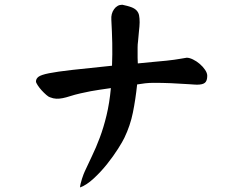

<svg xmlns="http://www.w3.org/2000/svg" viewBox="-20 -698 1040 821"><path d="M502.9 -677.7Q526.4 -672.9 541 -667.5Q555.7 -662.1 564 -653.3Q572.3 -644.5 574.7 -632.3Q577.1 -620.1 577.1 -602.5Q577.1 -593.8 576.2 -584.5Q575.2 -575.2 574.2 -564.5L570.3 -521.5Q568.4 -508.8 568.4 -495.1Q568.4 -481.4 568.4 -465.8Q568.4 -460.9 568.4 -450.7Q568.4 -440.4 569.3 -426.8Q603.5 -430.7 633.8 -433.1Q664.1 -435.5 691.4 -438.5Q728.5 -442.4 752 -446.8Q775.4 -451.2 778.3 -451.2Q790 -451.2 805.2 -443.8Q820.3 -436.5 834 -424.8Q847.7 -413.1 856.9 -399.4Q866.2 -385.7 866.2 -374Q866.2 -352.5 856.4 -344.2Q846.7 -335.9 822.3 -335.9Q819.3 -335.9 811 -336.4Q802.7 -336.9 789.1 -337.9Q747.1 -340.8 710.4 -342.3Q673.8 -343.8 637.7 -343.8Q618.2 -343.8 600.6 -341.8Q583 -339.8 566.4 -336.9Q559.6 -272.5 548.3 -216.8Q537.1 -161.1 511.7 -108.4Q504.9 -93.8 484.9 -62Q464.8 -30.3 438 3.4Q411.1 37.1 380.4 65.4Q349.6 93.8 322.3 103.5Q322.3 97.7 324.7 87.4Q327.1 77.1 330.6 66.4Q334 55.7 337.4 46.9Q340.8 38.1 342.8 34.2Q356.4 3.9 373.5 -31.2Q390.6 -66.4 406.7 -109.4Q422.9 -152.3 435.5 -204.6Q448.2 -256.8 454.1 -321.3Q436.5 -318.4 404.3 -314Q372.1 -309.6 324.2 -298.8Q298.8 -293 280.8 -287.1Q262.7 -281.2 248 -278.3Q233.4 -275.4 220.7 -275.9Q208 -276.4 193.4 -282.2Q188.5 -283.2 178.2 -292Q168 -300.8 158.2 -311.5Q148.4 -322.3 141.1 -333.5Q133.8 -344.7 133.8 -349.6Q133.8 -361.3 144.5 -369.6Q155.3 -377.9 189.5 -384.8Q223.6 -391.6 287.6 -398.9Q351.6 -406.2 459 -417Q460.9 -466.8 460 -513.7Q459 -560.5 456.1 -613.3Q454.1 -639.6 467.8 -658.7Q481.4 -677.7 502.9 -677.7Z"/></svg>

Font: JasonHandwriting1
Style: Regular
Weight: 400
Version: Version 1.48.20